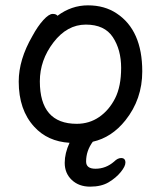

<svg xmlns="http://www.w3.org/2000/svg" viewBox="-20 -512 602 718"><path d="M267 -49Q314 -49 351 -74.5Q388 -100 410.5 -144.5Q433 -189 433 -258Q433 -326 402 -373Q371 -420 301 -420Q231 -420 180 -353.5Q129 -287 129 -208Q129 -49 267 -49ZM222 97Q222 61 240 22Q158 17 108 -38Q50 -101 50 -207Q50 -289 101 -377Q121 -414 142 -437Q163 -460 177 -460Q190 -460 195 -453Q247 -492 309 -492Q371 -492 416 -462Q512 -399 512 -245Q512 -141 449 -62Q398 2 327 18Q302 52 302 92Q302 119 337 119Q376 119 407 92Q420 79 433 79Q449 79 449 96Q449 110 431.5 131.5Q414 153 386.5 169.5Q359 186 317 186Q275 186 248.5 161Q222 136 222 97Z"/></svg>

Font: LXGW WenKai Medium
Style: Regular
Weight: 500
Designer: LXGW / Fontworks Inc.
Foundry: LXGW / Fontworks Inc.
Version: Version 1.501; October 10, 2024